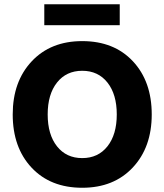

<svg xmlns="http://www.w3.org/2000/svg" viewBox="-20 -879 776 906"><path d="M696 -339Q696 -184 606.5 -88.5Q517 7 368 7Q218 7 129 -88Q40 -183 40 -339Q40 -494 129.5 -589.5Q219 -685 368 -685Q518 -685 607 -590Q696 -495 696 -339ZM249 -489.5Q205 -434 205 -339Q205 -244 249 -188.5Q293 -133 368 -133Q443 -133 487 -188.5Q531 -244 531 -339Q531 -434 487 -489.5Q443 -545 368 -545Q293 -545 249 -489.5ZM545 -760H189V-859H545Z"/></svg>

Font: Hind Guntur
Style: Bold
Weight: 700
Designer: Manushi Parikh, Hitesh Malaviya
Foundry: Indian Type Foundry
Version: Version 1.002;PS 1.0;hotconv 1.0.86;makeotf.lib2.5.63406; tt